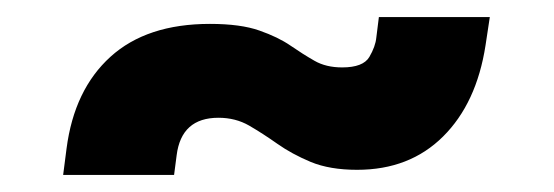

<svg xmlns="http://www.w3.org/2000/svg" viewBox="-20 -384 649 225"><path d="M54 -179 58 -210Q67 -279 109.5 -317.5Q152 -356 226 -356Q262 -356 284 -348.2Q306 -340.5 320.5 -330.5Q335 -320.5 348.5 -312.8Q362 -305 381 -305Q405.5 -305 412.8 -317.2Q420 -329.5 421 -340L424 -364H554L549 -331Q538.5 -263 499.2 -224Q460 -185 398.5 -185Q366.5 -185 344.2 -194.2Q322 -203.5 305 -215.5Q288 -227.5 272 -236.8Q256 -246 236 -246Q192.5 -246 187 -202L184 -179Z"/></svg>

Font: Mohave
Style: Bold Italic
Weight: 700
Italic angle: -8°
Designer: Gumpita Rahayu
Foundry: Tokotype
Version: Version 2.003; ttfautohint (v1.8.3)